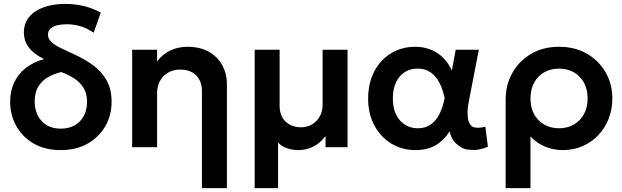

<svg xmlns="http://www.w3.org/2000/svg" viewBox="-20 -755 3193 985"><path d="M291.5 15Q210 15 152 -19Q94 -53 63 -109.5Q32 -166 32 -233.5Q32 -285 51.2 -328.5Q70.5 -372 109.2 -403.8Q148 -435.5 206 -452Q182.5 -463 158.8 -480.8Q135 -498.5 118.8 -525.2Q102.5 -552 102.5 -589Q102.5 -635 129.5 -667.8Q156.5 -700.5 204.5 -717.8Q252.5 -735 315.5 -735Q358.5 -735 403.5 -725.5Q448.5 -716 497 -690.5L460.5 -587Q420 -614.5 385.8 -622.5Q351.5 -630.5 325.5 -630.5Q273 -630.5 249.5 -616Q226 -601.5 226 -578Q226 -556 244.2 -539.2Q262.5 -522.5 294 -507.5Q325.5 -492.5 364.5 -474.5Q414.5 -451.5 457.2 -420.5Q500 -389.5 526.2 -344Q552.5 -298.5 552.5 -231.5Q552.5 -164 520.5 -108Q488.5 -52 430 -18.5Q371.5 15 291.5 15ZM292 -95Q332.5 -95 362.8 -112Q393 -129 409.8 -160Q426.5 -191 426.5 -233Q426.5 -275.5 408.2 -304.8Q390 -334 359.8 -353.2Q329.5 -372.5 294 -385.5Q253 -375.5 222.5 -356.8Q192 -338 175 -308.5Q158 -279 158 -235.5Q158 -172.5 193.8 -133.8Q229.5 -95 292 -95Z M1016 210V-287Q1016 -338 986.5 -368Q957 -398 904 -398Q869.5 -398 842.8 -382.8Q816 -367.5 801 -340Q786 -312.5 786 -276.5V0H658V-500H786V-440Q816 -479.5 856.2 -497.2Q896.5 -515 940.5 -515Q1009.5 -515 1054.8 -487.5Q1100 -460 1122 -417Q1144 -374 1144 -327V210Z M1286.5 210V-500H1414.5V-213Q1414.5 -160 1445.5 -131Q1476.5 -102 1525 -102Q1555.5 -102 1580.5 -116.8Q1605.5 -131.5 1620.2 -157.5Q1635 -183.5 1635 -218V-500H1763V0H1650V-57Q1622 -20 1586.5 -2.5Q1551 15 1511.5 15Q1480.5 15 1453.5 6Q1426.5 -3 1406.5 -23.5V210Z M2111.5 15Q2042 15 1987 -18.8Q1932 -52.5 1900.2 -112.2Q1868.5 -172 1868.5 -250Q1868.5 -309 1886.5 -357.8Q1904.5 -406.5 1937.2 -441.8Q1970 -477 2013.8 -496Q2057.5 -515 2109 -515Q2155 -515 2191.5 -499.8Q2228 -484.5 2254.8 -457.2Q2281.5 -430 2298 -393.5L2318 -500H2436.5L2390 -260Q2379.5 -208 2379.2 -190.5Q2379 -173 2379 -172.5Q2379 -139.5 2388.8 -122Q2398.5 -104.5 2411.8 -102Q2425 -99.5 2433 -99.5Q2449 -99.5 2470 -105L2483 -2.5Q2444.5 14.5 2409 14.5Q2402 14.5 2377.8 12.2Q2353.5 10 2324.2 -14.8Q2295 -39.5 2287 -81.5Q2257.5 -34.5 2215 -9.8Q2172.5 15 2111.5 15ZM2124 -97Q2163 -97 2190.2 -116.5Q2217.5 -136 2234.8 -170.8Q2252 -205.5 2261 -251.5Q2257.5 -268.5 2251.5 -288.5Q2245.5 -308.5 2235.2 -328.8Q2225 -349 2209.8 -365.8Q2194.5 -382.5 2173 -392.8Q2151.5 -403 2122.5 -403Q2084 -403 2055.5 -384.5Q2027 -366 2011.2 -331.8Q1995.5 -297.5 1995.5 -250.5Q1995.5 -178.5 2031.5 -137.8Q2067.5 -97 2124 -97Z M2574 210V-243.5Q2574 -320 2608.8 -381.5Q2643.5 -443 2705.2 -479Q2767 -515 2848 -515Q2930 -515 2991.5 -479.2Q3053 -443.5 3087.2 -383.2Q3121.5 -323 3121.5 -250Q3121.5 -194.5 3102.8 -146.5Q3084 -98.5 3050 -62.2Q3016 -26 2969.5 -5.5Q2923 15 2867.5 15Q2817.5 15 2774 -3.8Q2730.5 -22.5 2701.5 -55.5V210ZM2848 -97Q2890.5 -97 2923.5 -115.8Q2956.5 -134.5 2975.5 -168.8Q2994.5 -203 2994.5 -250Q2994.5 -297 2975.5 -331.5Q2956.5 -366 2923.2 -384.5Q2890 -403 2848 -403Q2805.5 -403 2772.5 -384.5Q2739.5 -366 2720.5 -331.5Q2701.5 -297 2701.5 -250Q2701.5 -203 2720.2 -168.8Q2739 -134.5 2772.2 -115.8Q2805.5 -97 2848 -97Z"/></svg>

Font: Geologica EX Med
Style: Regular
Weight: 500
Designer: Sindre Bremnes, Frode Helland
Foundry: Monokrom Skriftforlag AS
Version: Version 1.010;gftools[0.9.28]